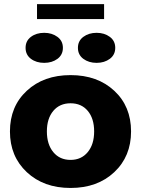

<svg xmlns="http://www.w3.org/2000/svg" viewBox="-20 -910 692 942"><path d="M161.6 -816.4V-889.6H490.7V-816.4ZM196.8 -749Q234.9 -749 261.7 -729.2Q288.6 -709.5 288.6 -675.3Q288.6 -641.1 262 -621.3Q235.4 -601.6 196.8 -601.6Q158.2 -601.6 131.8 -621.3Q105.5 -641.1 105.5 -675.3Q105.5 -709.5 131.8 -729.2Q158.2 -749 196.8 -749ZM454.1 -601.6Q415.5 -601.6 388.9 -621.3Q362.3 -641.1 362.3 -675.3Q362.3 -709.5 388.9 -729.2Q415.5 -749 454.1 -749Q492.2 -749 518.8 -729.2Q545.4 -709.5 545.4 -675.3Q545.4 -641.1 518.8 -621.3Q492.2 -601.6 454.1 -601.6ZM28.8 -265.1Q28.8 -388.2 111.6 -464.8Q194.3 -541.5 326.2 -541.5Q458 -541.5 540.5 -464.8Q623 -388.2 623 -265.1Q623 -142.6 540.5 -65.2Q458 12.2 326.2 12.2Q194.3 12.2 111.6 -65.2Q28.8 -142.6 28.8 -265.1ZM326.2 -125.5Q378.9 -125.5 410.4 -163.6Q441.9 -201.7 441.9 -265.1Q441.9 -328.6 410.6 -366Q379.4 -403.3 326.2 -403.3Q272.9 -403.3 241.5 -366Q210 -328.6 210 -265.1Q210 -201.7 241.5 -163.6Q272.9 -125.5 326.2 -125.5Z"/></svg>

Font: Epilogue ExtraBold
Style: Regular
Weight: 800
Designer: Tyler Finck
Foundry: Etcetera Type Co
Version: Version 2.112